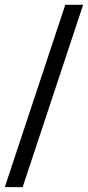

<svg xmlns="http://www.w3.org/2000/svg" viewBox="-30 -773 370 809"><path d="M65.4 15.6H-9.8L245.1 -752.9H320.3Z"/></svg>

Font: BabelStone Tibetan Slim
Style: Regular
Weight: 400
Designer: Christopher J. Fynn
Foundry: BabelStone
Version: Version 10.011 October 1, 2023